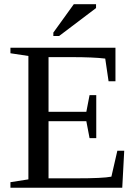

<svg xmlns="http://www.w3.org/2000/svg" viewBox="-20 -878 651 898"><path d="M28.8 -25.9 112.8 -39.1V-616.2L28.8 -628.9V-654.8H520V-498H487.8L472.2 -604Q417.5 -610.8 314 -610.8H207V-355H383.8L398.9 -433.1H430.2V-231.9H398.9L383.8 -311H207V-43.9H335.9Q461.9 -43.9 501 -51.8L528.8 -172.9H561L551.8 0H28.8ZM229.5 -709.5V-725.6L325.2 -858.4H429.2V-840.3L256.3 -709.5Z"/></svg>

Font: Times New Roman
Style: Regular
Weight: 400
Designer: Steve Matteson
Foundry: Ascender Corporation
Version: Version 2.00.3